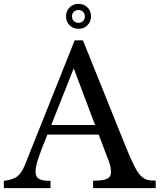

<svg xmlns="http://www.w3.org/2000/svg" viewBox="-26 -980 831 1000"><path d="M488 -279H221Q204 -238 192 -206.5Q180 -175 172.5 -152Q165 -129 162 -113Q159 -97 159 -87Q159 -59 177 -48.5Q195 -38 237 -38V0H-6V-38Q17 -41 33.5 -46Q50 -51 62.5 -60Q75 -69 84.5 -83.5Q94 -98 103 -119L363 -770H406L633 -206Q656 -150 673 -116.5Q690 -83 706 -66Q722 -49 740.5 -44Q759 -39 785 -39V0H459V-39Q512 -39 532 -49Q552 -59 552 -82Q552 -92 551 -100.5Q550 -109 547.5 -119Q545 -129 540.5 -141.5Q536 -154 529 -171ZM241 -329H469L358 -624ZM318 -895Q318 -923 336.5 -941.5Q355 -960 383 -960Q411 -960 429.5 -941.5Q448 -923 448 -895Q448 -867 429.5 -848.5Q411 -830 383 -830Q355 -830 336.5 -848.5Q318 -867 318 -895ZM349 -895Q349 -880 358.5 -870.5Q368 -861 383 -861Q397 -861 406.5 -870.5Q416 -880 416 -895Q416 -909 406.5 -918.5Q397 -928 383 -928Q368 -928 358.5 -918.5Q349 -909 349 -895Z"/></svg>

Font: Libre Baskerville
Style: Regular
Weight: 400
Designer: Pablo Impallari, Rodrigo Fuenzalida
Foundry: Pablo Impallari, Rodrigo Fuenzalida
Version: Version 1.000; ttfautohint (v0.93) -l 8 -r 50 -G 200 -x 14 -